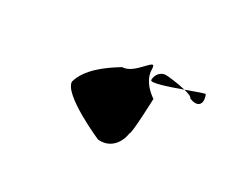

<svg xmlns="http://www.w3.org/2000/svg" viewBox="-81 -705 1264 1047"><g transform="rotate(30 551.0 -181.0)"><path d="M304 -130C304 -49 585 73 585 73C655 80 706 32 717 -43C728 -43 736 -263 736 -270C736 -270 648 -324 648 -406C648 -486 582 -335 502 -335C422 -287 328 -218 304 -130ZM674 -354C674 -334 773 -368 857 -398C810 -410 745 -417 730 -417C700 -417 674 -389 674 -354ZM857 -398C886 -391 908 -382 908 -373C964 -349 994 -377 970 -436C961 -436 912 -418 857 -398Z"/></g></svg>

Font: Ampere
Style: Regular
Weight: 400
Version: Version 1